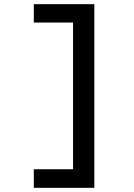

<svg xmlns="http://www.w3.org/2000/svg" viewBox="-20 -790 640 920"><path d="M432 110V-770H142V-682H330V21H142V110Z"/></svg>

Font: M PLUS Code Latin 60 Medium
Style: Regular
Weight: 500
Width: 7
Monospace: yes
Designer: Coji Morishita
Foundry: UNDERFOREST DESIGN
Version: Version 1.005; ttfautohint (v1.8.3)